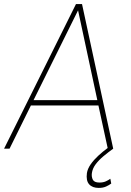

<svg xmlns="http://www.w3.org/2000/svg" viewBox="-42 -731 642 944"><path d="M500.5 147.9 504.9 171.4Q494.6 179.2 479.7 186Q464.8 192.9 443.4 192.9Q412.1 192.9 396.2 175Q380.4 157.2 385.3 120.1Q388.7 98.6 403.8 76.9Q418.9 55.2 441.2 34.7Q463.4 14.2 487.3 -3.4L441.9 -212.4H109.9L4.9 0H-22L331.5 -710.9H361.3L514.6 0Q489.3 18.1 466.8 36.9Q444.3 55.7 428.7 76.2Q413.1 96.7 409.7 120.1Q407.2 138.2 414.3 152.3Q421.4 166.5 446.8 166.5Q465.3 166.5 478.3 160.6Q491.2 154.8 500.5 147.9ZM123 -238.8H436.5L341.8 -680.2Z"/></svg>

Font: Robert Sans Thin
Style: Italic
Weight: 100
Italic angle: -8°
Designer: Christian Robertson (extended by Adam Twardoch)
Foundry: Google
Version: Version 12.135;April 2, 2019;FontCreator 11.5.0.2425 64-bit;